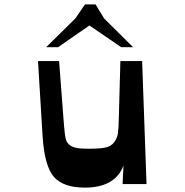

<svg xmlns="http://www.w3.org/2000/svg" viewBox="-20 -838 840 874"><path d="M367 -818H415L454 -754L586 -623H532L387 -722L244 -623H190L323 -754ZM366 16Q269 16 226 -32Q183 -80 174 -216L153 -560H249L269 -297Q275 -215 281 -200Q292 -169 338 -163Q357 -161 386 -161Q435 -161 460.5 -166.5Q486 -172 500 -191Q514 -210 517 -232.5Q520 -255 521 -305L528 -560H627L647 0H538L542 -84Q504 16 366 16Z"/></svg>

Font: OpenDyslexic
Style: Regular
Weight: 400
Designer: Abbie Gonzalez
Version: Version 0.920;hotconv 1.0.109;makeotfexe 2.5.65596